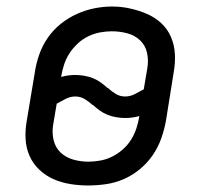

<svg xmlns="http://www.w3.org/2000/svg" viewBox="-20 -561 640 589"><path d="M250 8Q222 8 195 3.5Q168 -1 144 -11.5Q120 -22 100.5 -40.5Q81 -59 70.5 -83Q60 -107 58.5 -134.5Q57 -162 62 -190L87 -340Q91 -367 100.5 -394Q110 -421 126.5 -445Q143 -469 166 -487.5Q189 -506 215.5 -518Q242 -530 269.5 -535.5Q297 -541 324 -541Q352 -541 379 -535Q406 -529 430.5 -518.5Q455 -508 474.5 -490Q494 -472 504.5 -447.5Q515 -423 516.5 -395.5Q518 -368 513 -340L489 -190Q484 -163 474.5 -136Q465 -109 448.5 -85Q432 -61 409 -42Q386 -23 359.5 -11.5Q333 0 305 4Q277 8 250 8ZM364 -265Q379 -265 393 -272Q407 -279 421 -287L432 -352Q436 -376 431 -399Q426 -422 409.5 -437.5Q393 -453 370 -459Q347 -465 323 -465Q305 -465 286.5 -461.5Q268 -458 250.5 -449.5Q233 -441 218.5 -427.5Q204 -414 193.5 -398Q183 -382 177 -364Q171 -346 168 -328V-325Q178 -328 189 -329.5Q200 -331 211 -331Q225 -331 239 -328.5Q253 -326 265.5 -321Q278 -316 289 -308Q300 -300 310 -291H311Q311 -291 311 -291Q311 -291 311 -291Q322 -281 335 -273Q348 -265 364 -265ZM251 -65Q269 -65 288 -68.5Q307 -72 324 -80.5Q341 -89 356 -102Q371 -115 381.5 -131.5Q392 -148 398 -166Q404 -184 407 -202V-205Q397 -202 386 -200.5Q375 -199 364 -199Q350 -199 336 -201.5Q322 -204 309.5 -209Q297 -214 286 -222Q275 -230 265 -239H264Q264 -239 264 -239Q264 -239 264 -239Q253 -249 240 -257Q227 -265 211 -265Q196 -265 182 -258Q168 -251 154 -243L143 -178Q139 -154 144.5 -131Q150 -108 166 -93Q182 -78 204.5 -71.5Q227 -65 251 -65Z"/></svg>

Font: Iosevka Curly Slab Extended
Style: Italic
Weight: 400
Width: 7
Italic angle: -9°
Monospace: yes
Designer: Belleve Invis
Foundry: Belleve Invis
Version: Version 11.1.0; ttfautohint (v1.8.3)